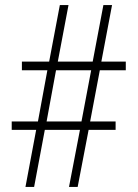

<svg xmlns="http://www.w3.org/2000/svg" viewBox="-20 -734 540 754"><path d="M80 0 122 -224H26V-257H129L166 -458H66V-492H173L215 -714H249L207 -492H344L386 -714H420L378 -492H474V-458H372L334 -257H434V-224H328L285 0H251L294 -224H156L114 0ZM163 -257H300L338 -458H200Z"/></svg>

Font: Noto Sans Tamil ExtraCondensed ExtraLight
Style: Regular
Weight: 200
Width: 2
Designer: Jelle Bosma - Monotype Design Team
Foundry: Monotype Imaging Inc.
Version: Version 2.004; ttfautohint (v1.8.4.7-5d5b)